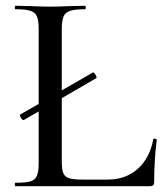

<svg xmlns="http://www.w3.org/2000/svg" viewBox="-20 -645 570 665"><path d="M516 -165Q518 -165 520.5 -163.5Q523 -162 523 -161Q514 -91 514 -15Q514 -7 510.5 -3.5Q507 0 499 0H34Q31 0 31 -6Q31 -12 34 -12Q70 -12 86 -17Q102 -22 108 -36.5Q114 -51 114 -81V-259L62 -229H61Q57 -229 52 -238Q47 -247 51 -249L114 -285V-544Q114 -574 108 -588Q102 -602 85.5 -607.5Q69 -613 34 -613Q31 -613 31 -619Q31 -625 34 -625L82 -624Q126 -622 154 -622Q182 -622 226 -624L275 -625Q277 -625 277 -619Q277 -613 275 -613Q240 -613 223 -607.5Q206 -602 200 -587.5Q194 -573 194 -543V-332L302 -394Q305 -396 311 -385.5Q317 -375 313 -374L194 -305V-85Q194 -57 199.5 -44.5Q205 -32 220 -27.5Q235 -23 267 -23H352Q416 -23 457.5 -60.5Q499 -98 511 -163Q511 -165 516 -165Z"/></svg>

Font: Cormorant Infant Medium
Style: Regular
Weight: 500
Designer: Christian Thalmann (Catharsis Fonts)
Version: Version 3.000